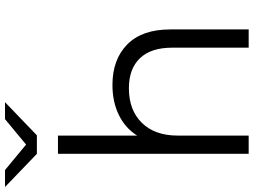

<svg xmlns="http://www.w3.org/2000/svg" viewBox="-170 -848 988 747"><g transform="rotate(-90 323.5 -474.0)"><path d="M583 -305V0H512V-298Q512 -380 471 -423Q430 -466 354 -466Q269 -466 219.5 -415.5Q170 -365 170 -276V0H99V-742H170V-434Q199 -480 250 -505Q301 -530 367 -530Q466 -530 524.5 -472.5Q583 -415 583 -305ZM300 -948 171 -824H99L-30 -948H36L135 -866L234 -948Z"/></g></svg>

Font: Montserrat-Regular
Style: Regular
Weight: 400
Version: Version 7.200